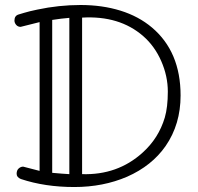

<svg xmlns="http://www.w3.org/2000/svg" viewBox="-20 -731 795 772"><path d="M189.9 -36.1Q232.4 -32.2 258.8 -30.8V-659.2Q227.1 -656.7 189.9 -650.9ZM642.6 -258.3Q654.8 -300.3 654.8 -362.5Q654.8 -424.8 628.4 -485.1Q602.1 -545.4 555.7 -585.9Q460.4 -668.9 310.1 -660.2V-30.8Q452.6 -26.4 552.7 -116.7Q617.7 -174.8 642.6 -258.3ZM139.2 -642.1 63 -623Q51.8 -623 44.9 -631.1Q38.1 -639.2 38.1 -648.4Q38.1 -668 55.2 -672.9Q57.1 -673.3 76.9 -679.4Q96.7 -685.5 129.9 -692.4Q216.8 -710.9 304 -710.9Q391.1 -710.9 464.4 -688.2Q537.6 -665.5 591.3 -620.1Q706.1 -522.9 706.1 -347.2Q706.1 -231 646 -144Q590.8 -64.5 491.2 -20.5Q395 21 278.8 21Q160.6 21 64 -11.2Q46.9 -18.1 46.9 -32.2Q46.9 -46.4 55.2 -53.7Q63.5 -61 73.2 -61L139.2 -43.9Z"/></svg>

Font: Ribeye Marrow
Style: Regular
Weight: 400
Designer: Astigmatic (AOETI)
Foundry: Astigmatic (AOETI)
Version: Version 1.000